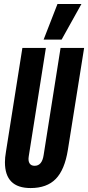

<svg xmlns="http://www.w3.org/2000/svg" viewBox="-20 -943 446 973"><path d="M135.1 10Q69.9 10 37.5 -22.6Q5 -55.1 5 -120.8Q5 -133.2 6.2 -145.4Q7.4 -157.6 10.5 -176.1L93.4 -700H212.5L125.7 -151Q121.9 -128.3 129.6 -115.6Q137.2 -102.8 155.5 -102.8Q193 -102.8 201.1 -157L286.9 -700H406.3L324 -183.6Q307.8 -82.7 262.7 -36.4Q217.5 10 135.1 10ZM201 -742.3 271.3 -922.8H392.7L292.2 -742.3Z"/></svg>

Font: Georama ExtraCondensed Thin
Style: Italic
Weight: 100
Width: 2
Italic angle: -9°
Designer: Jean-Baptiste Levee
Foundry: Production Type
Version: Version 1.001